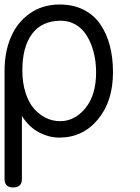

<svg xmlns="http://www.w3.org/2000/svg" viewBox="-20 -593 616 843"><path d="M247.1 -502Q164.1 -502 121.1 -444.6Q78.1 -387.2 78.1 -284.2Q78.1 -229 92.3 -185.3Q106.4 -141.6 130.1 -115Q153.8 -88.4 182.9 -74.7Q211.9 -61 244.1 -61Q308.6 -61 355.2 -118.4Q401.9 -175.8 401.9 -274.9Q401.9 -307.1 396.7 -338.1Q391.6 -369.1 379.6 -399.2Q367.7 -429.2 350.3 -451.7Q333 -474.1 306.4 -488Q279.8 -502 247.1 -502ZM0 192.9V-282.2Q0 -364.7 27.8 -429.9Q55.7 -495.1 111.3 -534.2Q167 -573.2 242.2 -573.2Q300.8 -573.2 345.9 -550.8Q391.1 -528.3 419.4 -487.8Q447.8 -447.3 461.9 -393.8Q476.1 -340.3 476.1 -275.9Q476.1 -147.9 409.7 -68.4Q343.3 11.2 240.2 11.2Q194.8 11.2 150.6 -12.2Q106.4 -35.6 76.2 -84V192.9Q76.2 230 37.1 230Q0 230 0 192.9Z"/></svg>

Font: BPreplay
Style: Regular
Weight: 400
Designer: Magenta/George Triantafyllakos
Foundry: Magenta/George Triantafyllakos
Version: Version 1.00